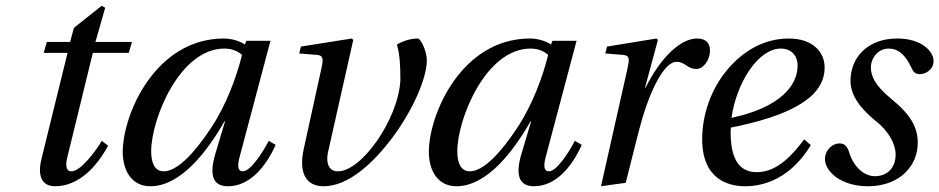

<svg xmlns="http://www.w3.org/2000/svg" viewBox="-20 -636 3268 668"><path d="M125 -86C110 -29 122 12 172 12C252 12 316 -54 356 -129L334 -146C311 -107 260 -40 229 -40C208 -40 208 -63 214 -88L303 -452H428L439 -490H312L346 -609L334 -616L237 -539L224 -490H143L132 -452H215Z M407 -107C407 -47 435 12 503 12C610 12 703 -112 761 -214H763L729 -100C708 -29 719 12 773 12C849 12 905 -56 939 -132L915 -146C897 -111 853 -40 825 -40C805 -40 806 -63 815 -95L921 -494H837L832 -481C815 -493 786 -502 759 -502C521 -502 407 -239 407 -107ZM506 -110C506 -220 604 -467 761 -467C785 -467 807 -459 822 -445C804 -371 768 -272 715 -192C659 -107 598 -40 550 -40C517 -40 506 -71 506 -110Z M1021 -450 1083 -445C1106 -443 1105 -430 1098 -397L1037 -119C1017 -28 1049 12 1106 12C1192 12 1279 -68 1348 -161C1416 -253 1464 -362 1465 -424C1465 -463 1442 -502 1434 -502C1410 -502 1382 -494 1361 -481C1371 -446 1373 -408 1373 -356C1365 -219 1236 -37 1154 -40C1129 -40 1111 -62 1122 -110L1209 -497L1204 -502L1027 -474Z M1472 -107C1472 -47 1500 12 1568 12C1675 12 1768 -112 1826 -214H1828L1794 -100C1773 -29 1784 12 1838 12C1914 12 1970 -56 2004 -132L1980 -146C1962 -111 1918 -40 1890 -40C1870 -40 1871 -63 1880 -95L1986 -494H1902L1897 -481C1880 -493 1851 -502 1824 -502C1586 -502 1472 -239 1472 -107ZM1571 -110C1571 -220 1669 -467 1826 -467C1850 -467 1872 -459 1887 -445C1869 -371 1833 -272 1780 -192C1724 -107 1663 -40 1615 -40C1582 -40 1571 -71 1571 -110Z M2071 12 2157 0C2174 -65 2193 -146 2209 -204C2245 -335 2295 -421 2333 -421C2364 -421 2371 -396 2403 -396C2428 -396 2450 -429 2450 -458C2451 -485 2437 -502 2405 -502C2349 -502 2280 -439 2226 -331H2224L2269 -497L2264 -502L2092 -474L2086 -450L2148 -445C2172 -443 2170 -429 2163 -397Z M2423 -152C2423 -12 2514 12 2572 12C2645 12 2733 -20 2801 -131L2778 -151C2742 -104 2688 -37 2613 -37C2543 -37 2522 -97 2522 -176C2522 -181 2522 -185 2523 -192C2691 -226 2764 -266 2807 -306C2842 -341 2849 -374 2849 -402C2849 -455 2807 -502 2725 -502C2635 -502 2561 -456 2506 -388C2453 -323 2423 -236 2423 -152ZM2525 -226C2542 -347 2617 -467 2697 -467C2732 -467 2755 -443 2755 -408C2755 -338 2694 -262 2525 -226Z M2850 -83C2850 -40 2905 12 3000 12C3108 12 3173 -57 3173 -139C3173 -194 3148 -237 3081 -292C3021 -341 3010 -374 3010 -402C3010 -434 3035 -467 3072 -467C3105 -467 3131 -445 3152 -398C3157 -386 3165 -378 3180 -378C3200 -378 3228 -393 3228 -424C3228 -455 3190 -502 3101 -502C2999 -502 2939 -436 2939 -355C2939 -303 2975 -257 3027 -215C3070 -181 3096 -137 3096 -98C3096 -51 3066 -23 3024 -23C2987 -23 2950 -54 2934 -107C2928 -126 2919 -137 2902 -137C2872 -137 2850 -110 2850 -83Z"/></svg>

Font: Heuristica
Style: Italic
Weight: 400
Italic angle: -13°
Version: Version 1.0.1